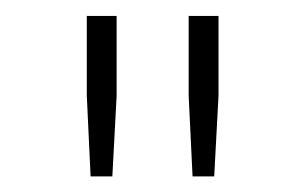

<svg xmlns="http://www.w3.org/2000/svg" viewBox="-20 -672 382 242"><path d="M217.8 -651.9H255.4V-551.3L250 -449.7H222.7L217.8 -551.3ZM89.4 -651.9H127V-551.3L121.6 -449.7H94.2L89.4 -551.3Z"/></svg>

Font: Estedad-FD ExtraLight
Style: Regular
Weight: 200
Designer: Amin Abedi
Version: Version 7.3